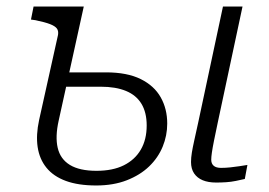

<svg xmlns="http://www.w3.org/2000/svg" viewBox="-20 -557 826 589"><path d="M628 -67Q628 -75 630 -89Q632 -103 636.5 -125.5Q641 -148 648 -181L724 -537H664L588 -181Q581 -149 576 -126.5Q571 -104 568.5 -88.5Q566 -73 566 -60Q566 -39 575.5 -25Q585 -11 602 -4Q619 3 643 3Q658 3 673.5 2Q689 1 703.5 -2Q718 -5 731 -8L739 -51Q727 -49 713.5 -47Q700 -45 686 -43.5Q672 -42 658 -42Q643 -42 635.5 -48.5Q628 -55 628 -67ZM275 12Q220 12 182 -2Q144 -16 122.5 -42.5Q101 -69 95.5 -106Q90 -143 100 -189L158 -450Q160 -462 154.5 -469.5Q149 -477 133.5 -483Q118 -489 89 -495L75 -497L83 -537H237L160 -187Q149 -138 157 -103.5Q165 -69 194.5 -51Q224 -33 276 -33Q326 -33 360 -50Q394 -67 412 -98Q430 -129 430 -172Q430 -212 414 -238.5Q398 -265 366.5 -278Q335 -291 289 -291H153L163 -335H305Q370 -335 411.5 -314.5Q453 -294 473 -258.5Q493 -223 493 -178Q493 -141 479 -107Q465 -73 437.5 -46.5Q410 -20 369 -4Q328 12 275 12Z"/></svg>

Font: Roboto Serif ExtraLight
Style: Italic
Weight: 250
Italic angle: -10°
Designer: Greg Gazdowicz
Foundry: Commercial Type
Version: Version 1.008